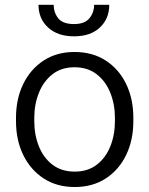

<svg xmlns="http://www.w3.org/2000/svg" viewBox="-20 -749 605 779"><path d="M44.9 -257.3V-271Q44.9 -347.7 74.2 -408Q103.5 -468.3 156.7 -503.2Q210 -538.1 282.2 -538.1Q355.5 -538.1 409.2 -503.2Q462.9 -468.3 491.9 -408Q521 -347.7 521 -271V-257.3Q521 -180.7 491.9 -120.4Q462.9 -60.1 409.4 -25.1Q356 9.8 283.2 9.8Q210.4 9.8 157 -25.1Q103.5 -60.1 74.2 -120.4Q44.9 -180.7 44.9 -257.3ZM119.1 -271V-257.3Q119.1 -202.1 137.7 -155.5Q156.2 -108.9 192.9 -80.8Q229.5 -52.7 283.2 -52.7Q336.4 -52.7 372.8 -80.8Q409.2 -108.9 427.7 -155.5Q446.3 -202.1 446.3 -257.3V-271Q446.3 -325.2 427.7 -372.1Q409.2 -418.9 372.6 -447.5Q335.9 -476.1 282.2 -476.1Q229 -476.1 192.6 -447.5Q156.2 -418.9 137.7 -372.1Q119.1 -325.2 119.1 -271ZM361.8 -729.5H423.3Q423.3 -673.3 385.3 -637.5Q347.2 -601.6 280.3 -601.6Q213.9 -601.6 175 -637.5Q136.2 -673.3 136.2 -729.5H197.8Q197.8 -698.2 216.3 -674.8Q234.9 -651.4 280.3 -651.4Q323.7 -651.4 342.8 -674.8Q361.8 -698.2 361.8 -729.5Z"/></svg>

Font: Vazirmatn RD Light
Style: Regular
Weight: 300
Designer: Saber Rastikerdar
Foundry: Saber Rastikerdar
Version: Version 32.102